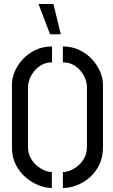

<svg xmlns="http://www.w3.org/2000/svg" viewBox="-20 -938 566 963"><path d="M231.2 -766 173.2 -918H248L285 -766ZM295.4 5V-75.2Q313.2 -75.2 334 -83.7Q354.8 -92.2 373.3 -108.3Q391.8 -124.4 403.9 -147.6Q416 -170.8 416 -200.6V-500Q416 -521.2 407.7 -542.8Q399.4 -564.4 383.7 -583.3Q368 -602.2 345.8 -613.7Q323.6 -625.2 295.4 -625.2V-705Q341.6 -705 378.8 -686.9Q416 -668.8 442.1 -640.1Q468.2 -611.4 482.3 -578.5Q496.4 -545.6 496.4 -516V-198.6Q496.4 -148.6 477.4 -110.6Q458.4 -72.6 428.4 -46.8Q398.4 -21 363.2 -8Q328 5 295.4 5ZM240 5Q210 5 175.4 -8.2Q140.8 -21.4 109.9 -47.4Q79 -73.4 59.5 -111.4Q40 -149.4 40 -198.6V-516Q40 -546.2 53.8 -579.1Q67.6 -612 94 -640.6Q120.4 -669.2 157.6 -687.1Q194.8 -705 241 -705V-625.2Q212.8 -625.2 190.6 -613.4Q168.4 -601.6 152.7 -582.4Q137 -563.2 128.7 -541.6Q120.4 -520 120.4 -500V-200.6Q120.4 -171.4 132.5 -148Q144.6 -124.6 163.2 -108.5Q181.8 -92.4 202.3 -83.8Q222.8 -75.2 240 -75.2Z"/></svg>

Font: Stick No Bills ExtraLight
Style: Regular
Weight: 200
Designer: Kosala Senevirathne, Siva Puranthara, Lasantha Premarathna, Tharique Azeez
Foundry: mooniak
Version: Version 2.000